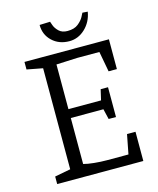

<svg xmlns="http://www.w3.org/2000/svg" viewBox="-120 -899 811 984"><g transform="rotate(-15 285.0 -407.5)"><path d="M60 0V-40L144 -56V-592L60 -608V-648H508V-490H464L444 -598H327L215 -593V-356H388L401 -412H440V-254H401L388 -309H215V-65Q236 -59 271 -55.5Q306 -52 338 -52H452L472 -155H517V0ZM311 -691Q256 -691 220 -725Q184 -759 184 -811L240 -813Q241 -810 247 -793Q253 -776 269.5 -760Q286 -744 315 -744Q351 -744 371.5 -760.5Q392 -777 401.5 -794.5Q411 -812 412 -815L440 -813Q431 -760 394.5 -725.5Q358 -691 311 -691Z"/></g></svg>

Font: Faustina Light
Style: Regular
Weight: 300
Designer: Alfonso Garcia
Foundry: http://www.omnibus-type.com
Version: Version 1.200